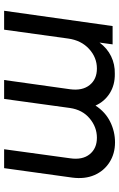

<svg xmlns="http://www.w3.org/2000/svg" viewBox="161 -752 591 954"><g transform="rotate(90 457.0 -275.5)"><path d="M34 0 110 -539H201L192 -474Q220 -512 260 -531.5Q300 -551 347 -550Q402 -551 443.5 -525Q485 -499 505 -454Q537 -503 585.5 -527Q634 -551 688 -551Q744 -551 787 -523.5Q830 -496 850.5 -448.5Q871 -401 863 -339L816 0H722L767 -328Q776 -389 747 -425Q718 -461 665 -461Q612 -461 569 -425Q526 -389 517 -327L472 0H378L424 -328Q432 -389 403 -425Q374 -461 321 -461Q266 -461 223.5 -422Q181 -383 172 -318L128 0Z"/></g></svg>

Font: Plus Jakarta Sans Medium
Style: Italic
Weight: 500
Italic angle: -8°
Designer: Gumpita Rahayu
Foundry: Tokotype
Version: Version 2.071; ttfautohint (v1.8.4.7-5d5b);gftools[0.9.29]